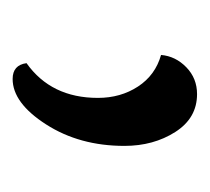

<svg xmlns="http://www.w3.org/2000/svg" viewBox="-34 -131 332 304"><g transform="rotate(90 132.0 21.0)"><path d="M135 32Q135 -4 117 -31.5Q99 -59 67 -68Q69 -91 86.5 -108Q104 -125 129 -125Q167 -125 189 -90.5Q211 -56 211 -10Q211 61 177 114Q143 167 105 167Q83 167 80 145Q135 106 135 32Z"/></g></svg>

Font: Laila
Style: Regular
Weight: 400
Designer: Hitesh Malaviya
Foundry: Indian Type Foundry
Version: Version 1.302;PS 1.0;hotconv 1.0.78;makeotf.lib2.5.61930; tt